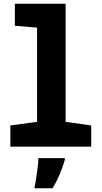

<svg xmlns="http://www.w3.org/2000/svg" viewBox="-20 -780 540 1021"><path d="M35 0V-113L177 -132V-633L59 -643V-760H329V-132L465 -113V0ZM164 213Q168 196 172.5 167.5Q177 139 180.5 110Q184 81 184 61H325V69Q314 108 297 148Q280 188 260 221H164Z"/></svg>

Font: Noto Sans Mono ExtraCondensed Black
Style: Regular
Weight: 900
Width: 2
Designer: Monotype Design Team
Foundry: Monotype Imaging Inc.
Version: Version 2.014